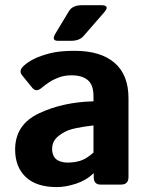

<svg xmlns="http://www.w3.org/2000/svg" viewBox="-20 -721 588 750"><path d="M207 -561.5Q179.2 -561.5 196.8 -590.3L249.5 -677.7Q263.2 -700.7 301.3 -700.7H375.5Q411.6 -700.7 386.2 -671.9L305.7 -579.6Q290 -561.5 256.3 -561.5ZM39.1 -136.7Q39.1 -234.4 132.3 -278.3Q225.6 -322.3 345.2 -325.2V-344.7Q345.2 -389.6 322.8 -408.2Q300.3 -426.8 260.3 -426.8Q231.9 -426.8 210.2 -418.7Q188.5 -410.6 172.6 -400.1Q156.7 -389.6 144 -378.9Q121.6 -359.4 106.9 -377L66.4 -426.8Q51.3 -445.3 73.7 -464.8Q90.8 -480 113.5 -491.2Q136.2 -502.4 173.8 -512.5Q211.4 -522.5 271.5 -522.5Q373 -522.5 427.5 -475.6Q481.9 -428.7 481.9 -337.4V-29.3Q481.9 0 452.6 0H372.6Q346.2 0 346.2 -29.3V-43.9H345.2Q316.4 -16.1 276.1 -3.2Q235.8 9.8 202.1 9.8Q122.1 9.8 80.6 -29.5Q39.1 -68.8 39.1 -136.7ZM183.6 -139.6Q183.6 -122.6 190.4 -110.1Q197.3 -97.7 211.9 -91.8Q226.6 -85.9 244.6 -85.9Q269.5 -85.9 293 -92.8Q316.4 -99.6 345.2 -125V-231Q263.2 -221.7 235.4 -207Q207.5 -192.4 195.6 -176.8Q183.6 -161.1 183.6 -139.6Z"/></svg>

Font: Istok
Style: Bold
Weight: 700
Designer: Andrey V. Panov
Foundry: Andrey V. Panov
Version: Version 1.0.1